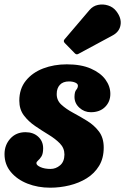

<svg xmlns="http://www.w3.org/2000/svg" viewBox="-54 -831 567 870"><path d="M238 -130.5Q238 -160 217.5 -181Q197 -202 166.5 -220.5Q136 -239 105.5 -259.8Q75 -280.5 54.2 -308Q33.5 -335.5 33.5 -375Q33.5 -428.5 63 -465.2Q92.5 -502 141.5 -520.8Q190.5 -539.5 248.5 -539.5Q313.5 -539.5 357.5 -520.2Q401.5 -501 423.8 -470.5Q446 -440 446 -405.5Q446 -370 422 -346.2Q398 -322.5 357.5 -322.5Q328 -322.5 305.8 -342.8Q283.5 -363 283.5 -392.5Q284 -415.5 291.5 -424Q299 -432.5 299 -443Q299 -451.5 287 -456.8Q275 -462 258.5 -462Q231.5 -462 217.2 -446.5Q203 -431 203 -405.5Q202.5 -376.5 224 -356.8Q245.5 -337 277.2 -320Q309 -303 341 -283.2Q373 -263.5 394.5 -235Q416 -206.5 416 -162.5Q416 -114 395 -79.5Q374 -45 339 -23.2Q304 -1.5 260.8 9Q217.5 19.5 173.5 19.5Q117.5 19.5 70.5 1Q23.5 -17.5 -5 -51.8Q-33.5 -86 -33.5 -132.5Q-33.5 -174 -7.2 -203Q19 -232 61.5 -232Q97 -232 119.2 -211.5Q141.5 -191 141.5 -159Q141.5 -134.5 133.8 -122.2Q126 -110 118.5 -103.8Q111 -97.5 111 -91.5Q111 -82 129.5 -73.8Q148 -65.5 175 -65.5Q199 -65.5 218.2 -81.8Q237.5 -98 238 -130.5ZM472.5 -781Q497.5 -749 492.2 -717.8Q487 -686.5 455.5 -670L301.5 -587Q292.5 -581.5 285 -589.5L239 -636.5Q231 -645.5 239.5 -654L351.5 -785.5Q367 -804 390.2 -808.8Q413.5 -813.5 436 -806.2Q458.5 -799 472.5 -781Z"/></svg>

Font: Besley* Narrow Heavy
Style: Italic
Weight: 800
Width: 4
Italic angle: -13°
Designer: Owen Earl
Foundry: indestructible type*
Version: Version 3.000; ttfautohint (v1.8.3)